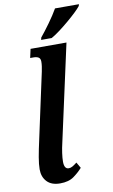

<svg xmlns="http://www.w3.org/2000/svg" viewBox="-104 -1012 633 1074"><g transform="rotate(-10 212.5 -474.5)"><path d="M148 10Q99 10 73.5 -17Q48 -44 48 -87Q48 -115 55 -155.5Q62 -196 75 -254L155 -624Q158 -638 160 -652.5Q162 -667 162 -679Q162 -697 151.5 -703.5Q141 -710 122 -710H104L115 -760H319L199 -213Q192 -184 188 -155.5Q184 -127 184 -107Q184 -65 210 -65Q221 -65 232 -71.5Q243 -78 257 -89L276 -56Q256 -33 226.5 -11.5Q197 10 148 10ZM182 -799 185 -812Q209 -841 239 -882.5Q269 -924 289 -959H425L422 -949Q412 -936 391 -916Q370 -896 344 -874Q318 -852 291.5 -832Q265 -812 242 -799Z"/></g></svg>

Font: Noto Serif ExtraCondensed
Style: Bold Italic
Weight: 700
Width: 2
Italic angle: -12°
Designer: Monotype Design Team
Foundry: Monotype Imaging Inc.
Version: Version 2.013; ttfautohint (v1.8.4.7-5d5b)